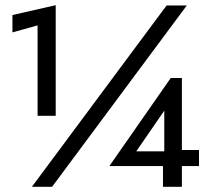

<svg xmlns="http://www.w3.org/2000/svg" viewBox="-20 -721 822 741"><path d="M623 -700 103 0H181L701 -700ZM28 -596 125 -623V-274H195V-701L28 -663ZM402 -80H748V-142H654L644 -137H460ZM475 -92 614 -294V-108L609 -102V0H682V-420H639L402 -80Z"/></svg>

Font: Jost Medium
Style: Regular
Weight: 500
Version: Version 3.710